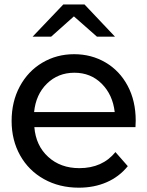

<svg xmlns="http://www.w3.org/2000/svg" viewBox="-20 -838 662 863"><path d="M126.7 -673.3 264.4 -817.8H360L496.7 -673.3H415.6L312.2 -764.4L210 -673.3ZM588.9 -266.7H134.4Q141.1 -183.3 196.7 -132.8Q252.2 -82.2 336.7 -82.2Q440 -82.2 498.9 -154.4L554.4 -91.1Q515.6 -43.3 459.4 -18.9Q403.3 5.6 334.4 5.6Q246.7 5.6 177.8 -32.8Q108.9 -71.1 70.6 -139.4Q32.2 -207.8 32.2 -294.4Q32.2 -381.1 68.9 -449.4Q105.6 -517.8 170 -556.1Q234.4 -594.4 313.3 -594.4Q391.1 -594.4 454.4 -557.2Q517.8 -520 553.9 -452.2Q590 -384.4 590 -295.6ZM133.3 -334.4H495.6Q486.7 -412.2 437.2 -461.7Q387.8 -511.1 314.4 -511.1Q241.1 -511.1 191.1 -462.2Q141.1 -413.3 133.3 -334.4Z"/></svg>

Font: Paperlogy 5 Medium
Style: Regular
Weight: 500
Designer: redesigned by Lee Juim, glyphs from Gmarket Sans & Montserrat
Foundry: PT&
Version: Version 1.001